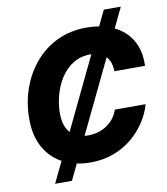

<svg xmlns="http://www.w3.org/2000/svg" viewBox="-97 -900 936 1074"><g transform="rotate(-10 371.5 -363.0)"><path d="M128.4 92.8 565.9 -819.3H662.6L224.1 92.8ZM345.7 9.8Q257.8 9.8 190.7 -24.9Q123.5 -59.6 86.2 -126.5Q48.8 -193.4 48.8 -288.6Q48.8 -378.4 76.9 -459.5Q105 -540.5 158 -603.3Q210.9 -666 285.4 -701.7Q359.9 -737.3 451.7 -737.3Q517.6 -737.3 571.3 -719.7Q625 -702.1 663.6 -668Q702.1 -633.8 721.7 -584Q741.2 -534.2 738.3 -469.7H564Q564 -496.6 556.6 -518.1Q549.3 -539.6 534.4 -554.7Q519.5 -569.8 498 -577.9Q476.6 -585.9 448.7 -585.9Q392.6 -585.9 350.3 -559.6Q308.1 -533.2 279.8 -489.7Q251.5 -446.3 237.3 -393.8Q223.1 -341.3 223.1 -289.6Q223.1 -240.7 239 -207.8Q254.9 -174.8 284.7 -158.2Q314.5 -141.6 356.9 -141.6Q387.7 -141.6 414.8 -149.4Q441.9 -157.2 464.6 -172.6Q487.3 -188 503.9 -209.2Q520.5 -230.5 529.3 -257.8H704.1Q690.4 -207.5 659.7 -159.9Q628.9 -112.3 583 -73.7Q537.1 -35.2 477.3 -12.7Q417.5 9.8 345.7 9.8Z"/></g></svg>

Font: Inter 16pt ExtraBold
Style: Italic
Weight: 800
Italic angle: -9.3988°
Version: Version 4.001;git-66647c0bb